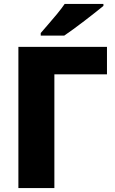

<svg xmlns="http://www.w3.org/2000/svg" viewBox="-20 -951 584 971"><path d="M521 -714V-575H255V0H73V-714ZM503 -931V-921Q486 -907 460.5 -887Q435 -867 406.5 -845Q378 -823 351 -803.5Q324 -784 305 -771H186V-784Q202 -803 224.5 -828.5Q247 -854 269.5 -881.5Q292 -909 307 -931Z"/></svg>

Font: Noto Sans Disp ExtBd
Style: Regular
Weight: 800
Designer: Monotype Design Team
Foundry: Monotype Imaging Inc.
Version: Version 2.000;GOOG;noto-source:20170915:90ef993387c0; ttfaut